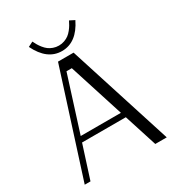

<svg xmlns="http://www.w3.org/2000/svg" viewBox="-228 -1129 1163 1267"><g transform="rotate(-30 354.0 -495.5)"><path d="M176.8 -971.7 214.4 -990.7Q222.7 -974.1 230.2 -960.9Q237.8 -947.8 250.7 -931.6Q263.7 -915.5 277.6 -905Q291.5 -894.5 311.5 -887.2Q331.5 -879.9 354 -879.9Q376.5 -879.9 396.5 -887.2Q416.5 -894.5 430.4 -905Q444.3 -915.5 457.3 -931.6Q470.2 -947.8 477.8 -960.9Q485.4 -974.1 493.7 -990.7L531.2 -971.7Q466.3 -838.4 354 -838.4Q241.7 -838.4 176.8 -971.7ZM294.9 -791.5H413.6L666.5 0H579.1L499 -250H165.5L85.4 0H41.5ZM311.5 -708.5 179.2 -291.5H485.4L352.1 -708.5Z"/></g></svg>

Font: Resagnicto
Style: Regular
Weight: 500
Version: Version 0.9991